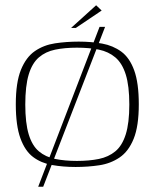

<svg xmlns="http://www.w3.org/2000/svg" viewBox="-20 -627 586 729"><path d="M40 -231Q40 -314 59.5 -362Q79 -410 112.5 -433Q146 -456 189 -462.5Q232 -469 279 -469Q327 -469 368 -461.5Q409 -454 440.5 -431Q472 -408 489.5 -360Q507 -312 507 -231Q507 -148 487.5 -100Q468 -52 434 -29Q400 -6 357 0.5Q314 7 267 7Q219 7 177.5 -0.5Q136 -8 105.5 -31Q75 -54 57.5 -102Q40 -150 40 -231ZM471 -230Q471 -301 457.5 -344Q444 -387 418 -409Q392 -431 355.5 -438.5Q319 -446 272 -446Q226 -446 189.5 -438.5Q153 -431 127.5 -409Q102 -387 89 -344Q76 -301 76 -230Q76 -160 89 -117Q102 -74 127.5 -52.5Q153 -31 189.5 -23.5Q226 -16 272 -16Q319 -16 355.5 -23.5Q392 -31 418 -52.5Q444 -74 457.5 -117Q471 -160 471 -230ZM125 82 358 -525H379L144 82ZM250 -521 345 -607 366 -587 268 -521Z"/></svg>

Font: Genos ExtraLight
Style: Regular
Weight: 250
Designer: Robert E. Leuschke
Foundry: Robert E. Leuschke
Version: Version 1.010